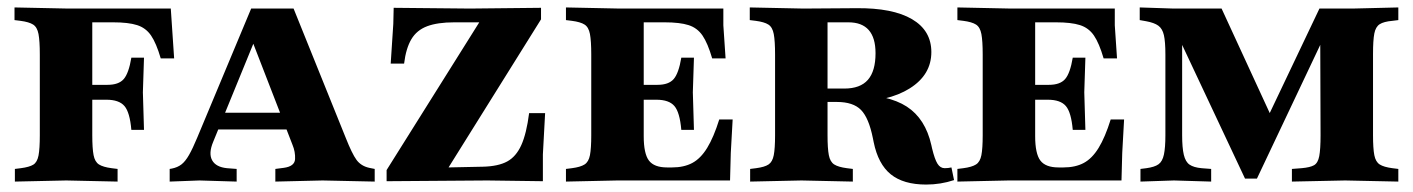

<svg xmlns="http://www.w3.org/2000/svg" viewBox="-20 -485 3797 516"><path d="M20 3V-31L36 -33Q59 -36 69.5 -42.5Q80 -49 83.5 -67Q87 -85 87 -122V-338Q87 -375 83.5 -393.5Q80 -412 69 -419Q58 -426 35 -429L19 -431V-465L163 -462H439L448 -328H412Q400 -369 386 -389.5Q372 -410 348.5 -417.5Q325 -425 284 -425H228V-257H269Q299 -257 312.5 -272.5Q326 -288 333 -330H367L364 -237L367 -136H333Q329 -183 314.5 -200Q300 -217 266 -217H228V-122Q228 -86 231.5 -68Q235 -50 246 -43Q257 -36 280 -33L296 -31V3L158 0Z M436 3V-31L442 -32Q457 -35 467.5 -43Q478 -51 488 -68.5Q498 -86 510 -115L655 -462H769L909 -115Q926 -72 938 -55.5Q950 -39 972 -34L987 -31V3L847 0L720 3V-31L743 -34Q772 -38 773 -57.5Q774 -77 766 -96L654 -385H668L553 -104Q540 -73 550 -54.5Q560 -36 590 -33L616 -31V3L516 0ZM559 -137 580 -182H753L772 -137Z M1019 2V-28L1290 -460L1361 -425H1201Q1156 -425 1128 -414.5Q1100 -404 1085.5 -379.5Q1071 -355 1066 -314H1030L1037 -421L1038 -464L1243 -462L1434 -464V-433L1163 1L1088 -33L1278 -37Q1319 -38 1343 -51Q1367 -64 1381 -95Q1395 -126 1402 -181H1445L1439 -70V2L1290 0Z M1501 3V-31L1517 -33Q1540 -36 1551 -43Q1562 -50 1565.5 -68Q1569 -86 1569 -122V-338Q1569 -375 1565.5 -393.5Q1562 -412 1551 -419Q1540 -426 1517 -429L1501 -431V-465L1645 -462H1924V-417L1930 -328H1894Q1882 -369 1868 -389.5Q1854 -410 1830.5 -417.5Q1807 -425 1766 -425H1710V-119Q1710 -72 1724 -53.5Q1738 -35 1773 -35H1786Q1818 -35 1840.5 -47Q1863 -59 1880.5 -87.5Q1898 -116 1913 -164H1949L1944 -74L1942 0H1639ZM1811 -136Q1807 -183 1792.5 -200Q1778 -217 1744 -217H1694V-257H1747Q1777 -257 1790.5 -272.5Q1804 -288 1811 -330H1845L1842 -237L1845 -136Z M2469 11Q2408 11 2374 -16.5Q2340 -44 2328 -103L2326 -113Q2315 -168 2294 -189.5Q2273 -211 2229 -211H2156V-247H2249Q2292 -247 2312.5 -270.5Q2333 -294 2333 -342Q2333 -425 2260 -425H2204V-122Q2204 -86 2207.5 -68Q2211 -50 2222 -43Q2233 -36 2256 -33L2272 -31V3L2134 0L1996 3V-31L2012 -33Q2035 -36 2045.5 -43Q2056 -50 2059.5 -68Q2063 -86 2063 -122V-338Q2063 -375 2059.5 -393.5Q2056 -412 2045 -419Q2034 -426 2011 -429L1995 -431V-465L2139 -462L2281 -463Q2379 -464 2431 -433.5Q2483 -403 2483 -345Q2483 -284 2425 -247.5Q2367 -211 2269 -211V-232Q2367 -231 2417 -198.5Q2467 -166 2483 -95L2485 -86Q2492 -57 2499.5 -45Q2507 -33 2519 -33Q2523 -33 2528 -33.5Q2533 -34 2537 -35L2544 -1Q2508 11 2469 11Z M2553 3V-31L2569 -33Q2592 -36 2603 -43Q2614 -50 2617.5 -68Q2621 -86 2621 -122V-338Q2621 -375 2617.5 -393.5Q2614 -412 2603 -419Q2592 -426 2569 -429L2553 -431V-465L2697 -462H2976V-417L2982 -328H2946Q2934 -369 2920 -389.5Q2906 -410 2882.5 -417.5Q2859 -425 2818 -425H2762V-119Q2762 -72 2776 -53.5Q2790 -35 2825 -35H2838Q2870 -35 2892.5 -47Q2915 -59 2932.5 -87.5Q2950 -116 2965 -164H3001L2996 -74L2994 0H2691ZM2863 -136Q2859 -183 2844.5 -200Q2830 -217 2796 -217H2746V-257H2799Q2829 -257 2842.5 -272.5Q2856 -288 2863 -330H2897L2894 -237L2897 -136Z M3045 3V-31L3061 -33Q3083 -36 3093.5 -43.5Q3104 -51 3108 -69.5Q3112 -88 3112 -122V-338Q3112 -373 3108 -390.5Q3104 -408 3093 -416Q3082 -424 3060 -428L3043 -431V-465L3134 -462H3263L3404 -156L3340 -71L3526 -462H3615L3738 -465V-431L3722 -429Q3699 -427 3688 -420Q3677 -413 3673.5 -395Q3670 -377 3670 -340V-122Q3670 -86 3673.5 -68Q3677 -50 3688 -43Q3699 -36 3722 -33L3738 -31V3L3595 0L3452 3V-31L3478 -33Q3501 -35 3511.5 -41Q3522 -47 3525.5 -65.5Q3529 -84 3529 -122L3528 -424L3555 -421L3358 -5H3326L3128 -426L3157 -419V-122Q3157 -88 3161.5 -69Q3166 -50 3177 -42.5Q3188 -35 3209 -33L3235 -31V3L3135 0Z"/></svg>

Font: Baskervville SC
Style: Regular
Weight: 400
Designer: Alexis Faudot, Rémi Forte, Morgane Pierson, Rafael Ribas, Tanguy Vanlaeys, Rosalie Wagner, Thomas Huot-Marchand
Foundry: ANRT
Version: Version 1.100